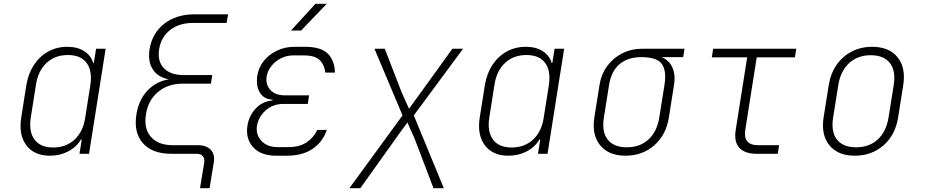

<svg xmlns="http://www.w3.org/2000/svg" viewBox="-20 -805 4840 1005"><path d="M241 10Q159 10 118 -44.5Q77 -99 91 -189L118 -360Q128 -420 157.5 -465Q187 -510 232 -535Q277 -560 332 -560Q385 -560 420.5 -537.5Q456 -515 468 -475H471L483 -550H533L446 0H396L408 -75H404Q380 -35 337 -12.5Q294 10 241 10ZM258 -33Q326 -33 370.5 -74.5Q415 -116 426 -189L453 -360Q464 -434 433.5 -475.5Q403 -517 335 -517Q268 -517 223.5 -475.5Q179 -434 168 -360L141 -189Q130 -116 160.5 -74.5Q191 -33 258 -33Z M1027 180 1049 46Q1052 25 1041.5 12.5Q1031 0 1009 0H877Q777 0 728 -55.5Q679 -111 694 -206Q706 -282 751.5 -330.5Q797 -379 864 -390Q807 -400 780 -441.5Q753 -483 763 -548Q777 -632 840 -681Q903 -730 998 -730H1174L1166 -685H990Q918 -685 870.5 -648Q823 -611 813 -548Q803 -485 837.5 -448.5Q872 -412 942 -412H1091L1084 -367H935Q859 -367 807 -323.5Q755 -280 744 -206Q732 -132 770 -88.5Q808 -45 884 -45H1016Q1061 -45 1083.5 -20.5Q1106 4 1099 46L1077 180Z M1481 10H1425Q1346 10 1305.5 -34Q1265 -78 1275 -146Q1283 -199 1318.5 -237Q1354 -275 1406 -279L1407 -283Q1360 -286 1339.5 -321.5Q1319 -357 1327 -410Q1334 -453 1361 -486.5Q1388 -520 1430 -540Q1472 -560 1521 -560H1577Q1660 -560 1696 -524Q1732 -488 1733 -425H1683Q1678 -466 1653.5 -490.5Q1629 -515 1570 -515H1514Q1481 -515 1451 -500Q1421 -485 1401 -460Q1381 -435 1376 -406Q1369 -363 1395 -334.5Q1421 -306 1470 -306H1598L1591 -261H1463Q1409 -261 1371 -227.5Q1333 -194 1325 -146Q1318 -100 1348.5 -67.5Q1379 -35 1433 -35H1489Q1548 -35 1585 -60Q1622 -85 1641 -125H1691Q1669 -62 1616.5 -26Q1564 10 1481 10ZM1503 -645 1631 -785H1690L1556 -645Z M1809 180 2087 -201 1940 -550H1994L2080 -328Q2087 -311 2099.5 -283.5Q2112 -256 2121 -236Q2135 -256 2155.5 -283.5Q2176 -311 2188 -328L2348 -550H2404L2146 -201L2303 180H2249L2153 -72Q2147 -88 2134 -115.5Q2121 -143 2113 -164Q2097 -143 2077 -115.5Q2057 -88 2046 -72L1866 180Z M2641 10Q2559 10 2518 -44.5Q2477 -99 2491 -189L2518 -360Q2528 -420 2557.5 -465Q2587 -510 2632 -535Q2677 -560 2732 -560Q2785 -560 2820.5 -537.5Q2856 -515 2868 -475H2871L2883 -550H2933L2846 0H2796L2808 -75H2804Q2780 -35 2737 -12.5Q2694 10 2641 10ZM2658 -33Q2726 -33 2770.5 -74.5Q2815 -116 2826 -189L2853 -360Q2864 -434 2833.5 -475.5Q2803 -517 2735 -517Q2668 -517 2623.5 -475.5Q2579 -434 2568 -360L2541 -189Q2530 -116 2560.5 -74.5Q2591 -33 2658 -33Z M3254 10Q3166 10 3121.5 -44.5Q3077 -99 3091 -190L3118 -360Q3127 -417 3158.5 -459.5Q3190 -502 3237.5 -526Q3285 -550 3343 -550H3563L3556 -506H3441Q3480 -493 3498.5 -454Q3517 -415 3508 -360L3481 -190Q3467 -99 3405 -44.5Q3343 10 3254 10ZM3261 -34Q3330 -34 3374.5 -75Q3419 -116 3431 -190L3458 -360Q3470 -434 3444.5 -470Q3419 -506 3336 -506Q3268 -506 3224 -470Q3180 -434 3168 -360L3141 -190Q3129 -116 3160.5 -75Q3192 -34 3261 -34Z M3941 0Q3878 0 3849.5 -32Q3821 -64 3831 -125L3891 -505H3706L3713 -550H4148L4141 -505H3941L3881 -125Q3869 -45 3948 -45H4058L4051 0Z M4454 10Q4366 10 4321.5 -44.5Q4277 -99 4291 -190L4318 -360Q4328 -421 4359 -465.5Q4390 -510 4438 -535Q4486 -560 4545 -560Q4634 -560 4678 -505.5Q4722 -451 4708 -360L4681 -190Q4667 -99 4605 -44.5Q4543 10 4454 10ZM4461 -34Q4530 -34 4574.5 -75Q4619 -116 4631 -190L4658 -360Q4670 -434 4638 -475Q4606 -516 4538 -516Q4470 -516 4425 -475Q4380 -434 4368 -360L4341 -190Q4329 -116 4360.5 -75Q4392 -34 4461 -34Z"/></svg>

Font: NKDuy Mono Thin
Style: Italic
Weight: 100
Italic angle: -9°
Monospace: yes
Designer: NKDuy
Foundry: NKDuy
Version: Version 2.251; ttfautohint (v1.8.4.7-5d5b)